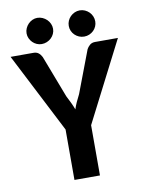

<svg xmlns="http://www.w3.org/2000/svg" viewBox="-97 -877 714 941"><g transform="rotate(-10 260.0 -407.0)"><path d="M0 0ZM323.2 -250V0H196.3V-251L-7.3 -648.4H106.4Q122.1 -648.4 131.8 -640.6Q141.6 -632.8 147.9 -620.1L228 -410.6Q238.3 -391.1 246.3 -374Q254.4 -356.9 260.7 -339.8Q266.1 -356.9 273.9 -374Q281.7 -391.1 291.5 -410.2L371.1 -620.1Q376.5 -630.4 386.7 -639.4Q397 -648.4 413.1 -648.4H526.9ZM221.7 -748Q221.7 -734.9 216.3 -723.1Q210.9 -711.4 201.7 -702.6Q192.4 -693.8 180.2 -688.7Q168 -683.6 154.3 -683.6Q141.6 -683.6 129.9 -688.7Q118.2 -693.8 109.4 -702.6Q100.6 -711.4 95.2 -723.1Q89.8 -734.9 89.8 -748Q89.8 -761.2 95.2 -773.2Q100.6 -785.2 109.4 -794.2Q118.2 -803.2 129.9 -808.6Q141.6 -814 154.3 -814Q168 -814 180.2 -808.6Q192.4 -803.2 201.7 -794.2Q210.9 -785.2 216.3 -773.2Q221.7 -761.2 221.7 -748ZM431.6 -748Q431.6 -734.9 426.5 -723.1Q421.4 -711.4 412.4 -702.6Q403.3 -693.8 391.4 -688.7Q379.4 -683.6 365.7 -683.6Q352.1 -683.6 340.1 -688.7Q328.1 -693.8 319.1 -702.6Q310.1 -711.4 304.9 -723.1Q299.8 -734.9 299.8 -748Q299.8 -761.2 304.9 -773.2Q310.1 -785.2 319.1 -794.2Q328.1 -803.2 340.1 -808.6Q352.1 -814 365.7 -814Q379.4 -814 391.4 -808.6Q403.3 -803.2 412.4 -794.2Q421.4 -785.2 426.5 -773.2Q431.6 -761.2 431.6 -748Z"/></g></svg>

Font: Carlito
Style: Bold
Weight: 700
Designer: Lukasz Dziedzic
Foundry: tyPoland Lukasz Dziedzic
Version: Version 1.104